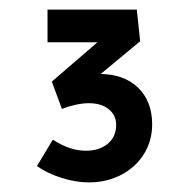

<svg xmlns="http://www.w3.org/2000/svg" viewBox="-20 -792 382 400"><path d="M57 -446 90 -501Q109 -489 125.5 -483.5Q142 -478 159 -478Q187 -478 204.5 -492.5Q222 -507 222 -532Q222 -552 206.5 -564.5Q191 -577 165 -577Q152 -577 136.5 -573.5Q121 -570 109 -565L88 -622L190 -710L209 -704H79V-772H265L272 -706L173 -624L160 -631Q165 -634 172.5 -636Q180 -638 186 -638Q238 -638 267.5 -609.5Q297 -581 297 -533Q297 -498 279.5 -470.5Q262 -443 232 -427.5Q202 -412 165 -412Q138 -412 108 -421.5Q78 -431 57 -446Z"/></svg>

Font: Easer Grotesk Variable
Style: Regular
Weight: 400
Designer: Boardeaser, Bonnie Shaver-Troup, Thomas Jockin
Foundry: Lexend
Version: Version 1.001;Glyphs 3.1.2 (3151)